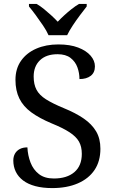

<svg xmlns="http://www.w3.org/2000/svg" viewBox="-20 -951 584 981"><path d="M247 10Q198 10 160.5 0Q123 -10 98 -29Q73 -48 60.5 -74Q48 -100 48 -131Q48 -151 56.5 -166Q65 -181 81 -189.5Q97 -198 120 -198Q122 -157 136 -120.5Q150 -84 179 -61.5Q208 -39 255 -39Q322 -39 360 -71.5Q398 -104 398 -165Q398 -202 383.5 -227.5Q369 -253 335.5 -275Q302 -297 243 -321Q181 -347 140 -377Q99 -407 79 -447.5Q59 -488 59 -543Q59 -600 87.5 -640.5Q116 -681 165.5 -702.5Q215 -724 278 -724Q338 -724 379.5 -708Q421 -692 443 -666.5Q465 -641 465 -612Q465 -580 443.5 -563.5Q422 -547 386 -547Q386 -578 375.5 -607Q365 -636 340.5 -655Q316 -674 274 -674Q216 -674 184 -643Q152 -612 152 -560Q152 -520 166.5 -492.5Q181 -465 215 -443.5Q249 -422 307 -398Q366 -374 407.5 -345.5Q449 -317 471 -280Q493 -243 493 -191Q493 -127 463 -82.5Q433 -38 377.5 -14Q322 10 247 10ZM228 -771Q218 -794 200 -820.5Q182 -847 163 -873Q144 -899 128 -918V-931H167Q186 -920 205 -904.5Q224 -889 242 -872.5Q260 -856 275 -840Q290 -856 308 -872.5Q326 -889 345.5 -904.5Q365 -920 384 -931H423V-918Q408 -899 388.5 -873Q369 -847 351.5 -820.5Q334 -794 323 -771Z"/></svg>

Font: Noto Rashi Hebrew
Style: Regular
Weight: 400
Version: Version 1.006